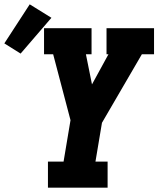

<svg xmlns="http://www.w3.org/2000/svg" viewBox="-103 -865 730 885"><path d="M118 0V-120H190L222 -311L142 -615H100V-735H319V-615H293L321 -476L397 -615H388V-735H607V-615H551L367 -299L337 -120H393V0ZM-8 -618 -83 -665 34 -845 134 -783Z"/></svg>

Font: Iosevka Etoile Heavy Oblique
Style: Regular
Weight: 900
Italic angle: -9°
Designer: Belleve Invis
Foundry: Belleve Invis
Version: Version 15.5.2; ttfautohint (v1.8.4)